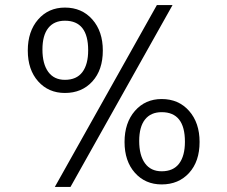

<svg xmlns="http://www.w3.org/2000/svg" viewBox="-20 -730 900 760"><path d="M601 -710H663L259 10H197ZM90 -530Q90 -606 131 -653Q172 -700 237 -700Q304 -700 345.5 -653Q387 -606 387 -530Q387 -453 345.5 -407.5Q304 -362 237 -362Q172 -362 131 -408Q90 -454 90 -530ZM329 -531Q329 -648 237 -648Q194 -648 171 -619Q148 -590 148 -534Q148 -477 171 -445.5Q194 -414 237 -414Q283 -414 306 -444.5Q329 -475 329 -531ZM473 -168Q473 -244 514 -291Q555 -338 620 -338Q687 -338 728.5 -291Q770 -244 770 -168Q770 -91 728.5 -45.5Q687 0 620 0Q555 0 514 -46Q473 -92 473 -168ZM712 -169Q712 -286 620 -286Q577 -286 554 -257Q531 -228 531 -172Q531 -115 554 -83.5Q577 -52 620 -52Q666 -52 689 -82.5Q712 -113 712 -169Z"/></svg>

Font: Krub
Style: Regular
Weight: 400
Designer: Ekaluck Peanpanawate
Foundry: Cadson Demak Co.,Ltd.
Version: Version 1.000; ttfautohint (v1.6)